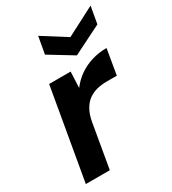

<svg xmlns="http://www.w3.org/2000/svg" viewBox="-181 -839 840 936"><g transform="rotate(-30 239.0 -371.0)"><path d="M23 0 112 -512H233L229 -422Q254 -455 286.5 -477.5Q319 -500 358.5 -512Q398 -524 442 -524L418 -382H361Q332 -382 306 -375.5Q280 -369 259 -354Q238 -339 223 -313Q208 -287 201 -249L158 0ZM478 -742 461 -646 299 -565 166 -646 183 -742 316 -658Z"/></g></svg>

Font: DM Sans 12pt
Style: Bold Italic
Weight: 700
Italic angle: -10°
Version: Version 4.004;gftools[0.9.30]